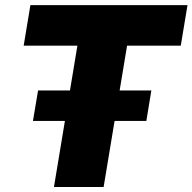

<svg xmlns="http://www.w3.org/2000/svg" viewBox="-20 -748 770 768"><path d="M74.7 -565.4 101.6 -727.5H730L703.1 -565.4H488.3L394.5 0H195.8L289.6 -565.4ZM111.8 -264.2 132.3 -386.2H585.4L565.4 -264.2Z"/></svg>

Font: Inter 18pt Black
Style: Italic
Weight: 900
Italic angle: -9.3988°
Designer: Rasmus Andersson
Foundry: rsms
Version: Version 4.001;git-66647c0bb